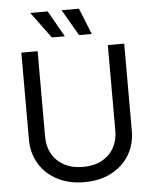

<svg xmlns="http://www.w3.org/2000/svg" viewBox="-62 -991 845 1055"><g transform="rotate(-5 360.5 -464.0)"><path d="M360.8 11.7Q275.4 11.7 211.4 -22Q147.5 -55.7 112.3 -114.3Q77.1 -172.9 77.1 -247.1V-727.5H167V-254.4Q167 -201.7 190.4 -160.4Q213.9 -119.1 257.3 -95.7Q300.8 -72.3 360.8 -72.3Q421.4 -72.3 464.6 -95.7Q507.8 -119.1 531 -160.4Q554.2 -201.7 554.2 -254.4V-727.5H644.5V-247.6Q644.5 -172.4 609.4 -114Q574.2 -55.7 510.5 -22Q446.8 11.7 360.8 11.7ZM401.4 -795.9 317.9 -940.4H413.6L471.7 -795.9ZM251.5 -795.9 145 -940.4H241.2L323.2 -795.9Z"/></g></svg>

Font: Inter 24pt
Style: Regular
Weight: 400
Designer: Rasmus Andersson
Foundry: rsms
Version: Version 4.001;git-66647c0bb